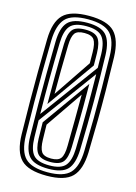

<svg xmlns="http://www.w3.org/2000/svg" viewBox="-123 -873 670 948"><g transform="rotate(15 212.0 -399.5)"><path d="M212 8.5Q118 8.5 80.2 -30Q42.5 -68.5 40.8 -156.8Q39 -244 38.5 -322.1Q38 -400.2 38.5 -478.4Q39 -556.5 40.8 -643.5Q42.5 -731.8 80.2 -770.1Q118 -808.5 212 -808.5Q305.5 -808.5 342.8 -769.8Q380 -731 382.8 -643.8Q385.2 -550.2 386 -473.1Q386.8 -396 385.9 -320.5Q385 -245 382.8 -156.2Q380 -68.2 342.1 -29.9Q304.2 8.5 212 8.5ZM212 -9.2Q294.2 -9.2 326.6 -43.9Q359 -78.5 361 -157.5Q363.2 -248.5 363.9 -327.4Q364.5 -406.2 363.8 -482.6Q363 -559 361 -642.8Q359 -722 326.5 -756.4Q294 -790.8 212 -790.8Q128.2 -790.8 96.2 -756Q64.2 -721.2 62.2 -642.8Q60.5 -559 59.9 -482Q59.2 -405 59.9 -326.1Q60.5 -247.2 62.2 -157.5Q64 -76.2 97.6 -42.8Q131.2 -9.2 212 -9.2ZM212 -26.8Q140.2 -26.8 112.8 -57Q85.2 -87.2 84 -157.5Q82.2 -244 81.8 -322Q81.2 -400 81.8 -478Q82.2 -556 84 -642.8Q85.2 -713.2 112.9 -743.2Q140.5 -773.2 212 -773.2Q281.5 -773.2 309.4 -743.1Q337.2 -713 339.5 -642.2Q342.8 -522.2 343 -407.9Q343.2 -293.5 339.5 -158.2Q337.2 -87 309.4 -56.9Q281.5 -26.8 212 -26.8ZM103.2 -277.8 318.8 -571.5Q318.5 -586 318.2 -606Q318 -626 317.8 -641.5Q316 -703.8 293.1 -729.8Q270.2 -755.8 212 -755.8Q151.2 -755.8 129.1 -729.2Q107 -702.8 105.5 -642Q103.2 -545.8 102.6 -460.2Q102 -374.8 103.2 -277.8ZM124.8 -334.5Q124.5 -407.5 124.9 -481.6Q125.2 -555.8 127.2 -642Q128.5 -693 145.5 -715.6Q162.5 -738.2 212 -738.2Q259.2 -738.2 277.1 -716.4Q295 -694.5 296.2 -640.8Q296.5 -628.5 296.6 -612.6Q296.8 -596.8 297 -577.8ZM146 -392 275 -583.2Q274.8 -596.8 274.8 -611.8Q274.8 -626.8 274.5 -639.5Q273.8 -683.8 261.5 -702.2Q249.2 -720.8 212 -720.8Q174.5 -720.8 162.1 -702.8Q149.8 -684.8 148.8 -641.5Q147.2 -571.8 146.5 -514.1Q145.8 -456.5 146 -392ZM212 -44.2Q270.8 -44.2 293.4 -70.5Q316 -96.8 317.8 -158.8Q320.2 -262 320.6 -352.2Q321 -442.5 319.5 -539.5L103.8 -245.8Q104.2 -224 104.6 -205.5Q105 -187 105.5 -158.2Q107 -96.5 129.5 -70.4Q152 -44.2 212 -44.2ZM212 -61.8Q163.8 -61.8 146.2 -83.8Q128.8 -105.8 127.2 -158.2Q126.8 -180 126.4 -200.2Q126 -220.5 125.8 -241.5L299.2 -484.2Q299.8 -426 299.6 -374.2Q299.5 -322.5 298.6 -270.4Q297.8 -218.2 296.2 -159Q294.8 -106.8 277.5 -84.2Q260.2 -61.8 212 -61.8ZM212 -79.2Q248.2 -79.2 261.1 -97.2Q274 -115.2 274.5 -161Q275.5 -227 276 -293.4Q276.5 -359.8 276.5 -423.2L147.2 -235Q147.5 -212 148 -194.9Q148.5 -177.8 148.8 -159Q149.8 -116 162 -97.6Q174.2 -79.2 212 -79.2Z"/></g></svg>

Font: Big Shoulders Inline Display
Style: Bold
Weight: 700
Designer: Patric King
Foundry: XO Type Co
Version: Version 1.000